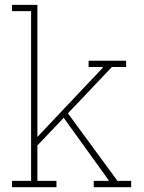

<svg xmlns="http://www.w3.org/2000/svg" viewBox="-20 -782 603 802"><path d="M263.7 -308.6 470.7 -26.4H527.8V0H371.6V-26.4H433.1L434.1 -28.8L246.1 -290L136.2 -174.3V-26.4H215.8V0H30.3V-26.4H109.9V-735.4H30.3V-761.7H136.2V-210L409.2 -499L408.2 -502H350.1V-528.3H506.8V-502H447.3Z"/></svg>

Font: Battambang Thin
Style: Regular
Weight: 100
Designer: Danh Hong
Version: Version 8.002; ttfautohint (v1.8.3)